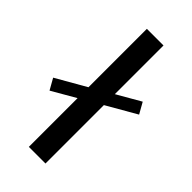

<svg xmlns="http://www.w3.org/2000/svg" viewBox="-314 -809 865 865"><g transform="rotate(45 119.0 -376.0)"><path d="M-46.9 -245.1 -76.7 -297.9 66.4 -379.9V-752H172.4V-441.9L285.2 -506.8L314.9 -454.1L172.4 -372.1V0H66.4V-310.5Z"/></g></svg>

Font: Kumbh Sans Medium
Style: Regular
Weight: 500
Version: Version 1.005